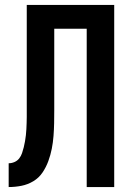

<svg xmlns="http://www.w3.org/2000/svg" viewBox="-20 -755 540 775"><path d="M15 0V-96Q27 -96 38.5 -101Q50 -106 57.5 -115.5Q65 -125 69 -137Q73 -149 76 -161Q79 -173 81 -185Q83 -197 84.5 -209.5Q86 -222 86.5 -234Q87 -246 87.5 -258.5Q88 -271 88 -283Q88 -295 88 -308V-735H441V0H330V-639H199V-310Q199 -284 198.5 -258Q198 -232 196 -206Q194 -180 189 -154.5Q184 -129 175 -104.5Q166 -80 151.5 -58.5Q137 -37 114.5 -23.5Q92 -10 66.5 -5Q41 0 15 0Z"/></svg>

Font: Iosevka Fixed
Style: Bold
Weight: 700
Monospace: yes
Designer: Belleve Invis
Foundry: Belleve Invis
Version: Version 32.3.0